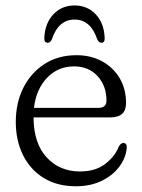

<svg xmlns="http://www.w3.org/2000/svg" viewBox="-20 -656 508 687"><path d="M431 -287Q431 -236 375.5 -236H100Q100.5 -143 147 -92.8Q193.5 -42.5 266 -42.5Q321.5 -42.5 356.5 -69.5Q391.5 -96.5 404.5 -130.5Q412 -144.5 421.5 -144.5Q434.5 -144 433.5 -127Q430.5 -91.5 407.2 -60Q384 -28.5 344 -9Q304 10.5 251.5 10.5Q185 10.5 137 -18.8Q89 -48 62.8 -100.2Q36.5 -152.5 36.5 -220Q36.5 -288 63.5 -341.8Q90.5 -395.5 139.2 -427Q188 -458.5 254 -458.5Q305 -458.5 345 -436.8Q385 -415 408 -376.5Q431 -338 431 -287ZM245 -418.5Q187.5 -418.5 148.5 -377.8Q109.5 -337 101.5 -270H332Q361 -270 361 -296Q361 -348.5 329.2 -383.5Q297.5 -418.5 245 -418.5ZM247 -586Q189 -586 165.5 -515Q160 -503 151 -503Q137.5 -503 138.5 -520.5Q141 -573 171 -604.8Q201 -636.5 247 -636.5Q292.5 -636.5 322.5 -604.8Q352.5 -573 354.5 -520.5Q355.5 -503 342.5 -503Q334 -503 328 -515Q304.5 -586 247 -586Z"/></svg>

Font: Fraunces 72pt SuperSoft Light
Style: Regular
Weight: 300
Version: Version 1.000;[0bf87f6ff]